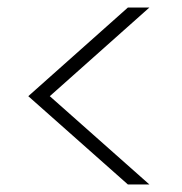

<svg xmlns="http://www.w3.org/2000/svg" viewBox="-20 -630 482 509"><path d="M319 -141 55 -375 319 -610H376L112 -375L376 -141Z"/></svg>

Font: Fz Poppins ExtLt
Style: Regular
Weight: 200
Designer: Ninad Kale (Devanagari), Jonny Pinhorn (Latin)
Foundry: Indian Type Foundry
Version: Vit hóa bi Vntype.Com & FontZin.Com